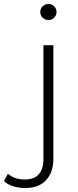

<svg xmlns="http://www.w3.org/2000/svg" viewBox="-108 -750 394 968"><path d="M20 198Q-11 198 -40 189.5Q-69 181 -88 163L-68 126Q-36 155 17 155Q111 155 111 50V-522H161V52Q161 118 124.5 158Q88 198 20 198ZM136 -649Q119 -649 107 -661Q95 -673 95 -689Q95 -706 107 -718Q119 -730 136 -730Q153 -730 165 -718.5Q177 -707 177 -690Q177 -673 165.5 -661Q154 -649 136 -649Z"/></svg>

Font: Montserrat Light
Style: Regular
Weight: 300
Designer: Julieta Ulanovsky
Foundry: Julieta Ulanovsky
Version: Version 9.000; ttfautohint (v1.8.4.7-5d5b)